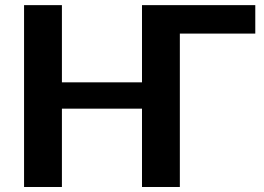

<svg xmlns="http://www.w3.org/2000/svg" viewBox="-20 -746 1054 766"><path d="M998.5 -612H697.5V0H546.5V-312.5H227V0H76V-725.5H227V-417.5H546.5V-725.5H998.5Z"/></svg>

Font: Lato Heavy
Style: Regular
Weight: 800
Designer: Lukasz Dziedzic
Foundry: tyPoland Lukasz Dziedzic
Version: Version 2.007; 2014-02-27